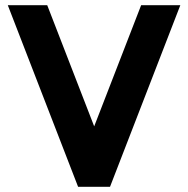

<svg xmlns="http://www.w3.org/2000/svg" viewBox="-20 -720 725 740"><path d="M281 0 10 -700H162L343 -233L524 -700H675L404 0Z"/></svg>

Font: LilGrotesk Bold
Style: Regular
Weight: 700
Designer: BSozoo
Foundry: BSozoo
Version: Version 1.001;PS 001.001;hotconv 1.0.70;makeotf.lib2.5.58329